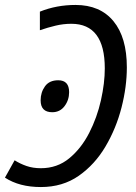

<svg xmlns="http://www.w3.org/2000/svg" viewBox="-41 -744 548 775"><path d="M264 -724Q187 -724 120 -697V-622Q152 -633 183.5 -640.5Q215 -648 247 -648Q382 -648 382 -468Q382 -409 366.5 -339.5Q351 -270 319 -207.5Q287 -145 238.5 -105Q190 -65 124 -65Q92 -65 66 -74Q40 -83 18 -97L-21 -27Q37 11 124 11Q212 11 277 -34.5Q342 -80 385 -153Q428 -226 449.5 -310Q471 -394 471 -472Q471 -593 417 -658.5Q363 -724 264 -724ZM170 -291Q201 -291 219.5 -315.5Q238 -340 238 -372Q238 -420 194 -420Q158 -420 140.5 -395.5Q123 -371 123 -339Q123 -291 170 -291Z"/></svg>

Font: Noto Sans UI SemiCondensed
Style: Italic
Weight: 400
Width: 4
Italic angle: -12°
Designer: Monotype Design Team
Foundry: Monotype Imaging Inc.
Version: Version 1.901